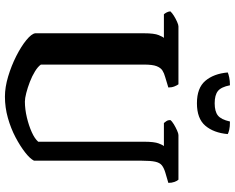

<svg xmlns="http://www.w3.org/2000/svg" viewBox="-107 -846 953 779"><g transform="rotate(90 369.5 -456.5)"><path d="M372 0Q334 0 290.5 -13Q247 -26 207.5 -46Q168 -66 142.5 -87Q117 -108 115 -123V-564Q115 -606 122.5 -624Q130 -642 134 -645H38Q35 -648 31 -655Q27 -662 26 -671Q32 -678 44 -685.5Q56 -693 68.5 -698.5Q81 -704 87 -704H322Q326 -699 330.5 -688Q335 -677 335 -663L292 -650Q277 -646 266 -639Q255 -632 248.5 -615.5Q242 -599 242 -564V-146Q250 -134 269.5 -122Q289 -110 312.5 -101Q336 -92 357.5 -86.5Q379 -81 392 -81Q423 -81 456.5 -89Q490 -97 516.5 -109Q543 -121 555 -135V-564Q555 -606 562 -624Q569 -642 573 -645H479Q476 -648 471.5 -655Q467 -662 467 -671Q472 -678 484.5 -685.5Q497 -693 509.5 -698.5Q522 -704 528 -704H709Q714 -699 718 -688Q722 -677 722 -663L681 -651Q661 -645 650.5 -636.5Q640 -628 636 -609.5Q632 -591 632 -556V-118Q624 -102 598.5 -82Q573 -62 537 -43Q501 -24 458.5 -12Q416 0 372 0ZM399 -779Q337 -779 308 -813Q279 -847 274 -904Q280 -907 294 -910Q308 -913 326 -913Q333 -877 349.5 -864Q366 -851 399 -851Q432 -851 448.5 -864Q465 -877 473 -913Q495 -913 507 -910Q519 -907 524 -904Q519 -847 490 -813Q461 -779 399 -779Z"/></g></svg>

Font: Texturina 72pt
Style: Bold
Weight: 700
Designer: Guillermo Torres Carreño
Foundry: Omnibus-Type
Version: Version 1.002; ttfautohint (v1.8.3)